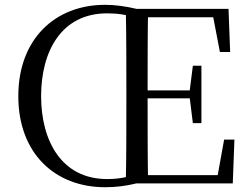

<svg xmlns="http://www.w3.org/2000/svg" viewBox="-20 -765 1041 801"><path d="M151.5 -363.7C151.5 -552.2 237.1 -709.3 426.7 -709.3C471.3 -709.3 509.8 -703.6 549.6 -689.6V-728C505 -738.5 461.2 -744.9 418.5 -744.9C209.7 -744.9 56.4 -602.2 56.4 -363.7C56.4 -125.8 208.7 16.1 418.5 16.1C462.1 16.1 505.4 11 549.6 0V-39.2C508.8 -24.4 471.3 -18 426.7 -18C237.1 -18 151.5 -177.4 151.5 -363.7ZM504.8 0H597.8C595.8 -111.5 595.8 -223.9 595.8 -357.6V-379.9C595.8 -504.5 595.8 -617.8 597.8 -728H504.8C507.2 -616.6 507.2 -504.3 507.2 -391.1V-336.8C507.2 -223.3 507.2 -110.8 504.8 0ZM784.6 -251.4H820.3V-490.8H784.6L770.9 -382.4V-361.4ZM551.5 -354.9H792V-387.8H551.5ZM897.4 -548H940.2L933.3 -728H551.5V-693H869.6ZM915 -182.5 888.2 -34.3H551.5V0H951.1L958 -182.5Z"/></svg>

Font: Source Han Serif TW VF
Style: Regular
Weight: 250
Designer: Ryoko NISHIZUKA 西塚涼子 (kana & ideographs); Frank Grießhammer (Latin, Greek & Cyrillic); Wenlong ZHANG 张文龙 (bopomofo); San
Foundry: Adobe
Version: Version 2.002;hotconv 1.1.0;makeotfexe 2.6.0